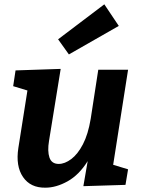

<svg xmlns="http://www.w3.org/2000/svg" viewBox="-20 -857 656 889"><path d="M190 12Q121 13 86.5 -37.5Q52 -88 65 -172L107 -438L41 -458L52 -531L261 -538L207 -205Q199 -157 209 -127.5Q219 -98 252 -98Q280 -98 310 -120.5Q340 -143 364 -189Q388 -235 400 -307L435 -534H573L504 -94L573 -73L561 -1L366 5L386 -111Q346 -47 293 -17.5Q240 12 190 12ZM299 -605 249 -675 463 -837 530 -737Z"/></svg>

Font: Bitter
Style: Bold Italic
Weight: 700
Italic angle: -9°
Designer: Sol Matas, and Bitter project Authors
Foundry: Sol Matas
Version: Version 2.001